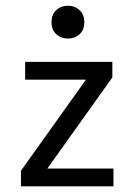

<svg xmlns="http://www.w3.org/2000/svg" viewBox="-20 -655 478 675"><path d="M53.7 -54.7 282.2 -375H68.4V-437.5H375V-382.8L146.5 -62.5H378.9V0H53.7ZM161.1 -577.1Q161.1 -603.5 177.7 -619.1Q194.3 -634.8 218.8 -634.8Q243.2 -634.8 259.8 -619.1Q276.4 -603.5 276.4 -577.1Q276.4 -549.8 259.8 -534.7Q243.2 -519.5 218.8 -519.5Q194.3 -519.5 177.7 -534.7Q161.1 -549.8 161.1 -577.1Z"/></svg>

Font: Sudo Variable
Style: Regular
Weight: 400
Monospace: yes
Designer: Jens Kutilek
Foundry: Jens Kutilek
Version: Version 0.040